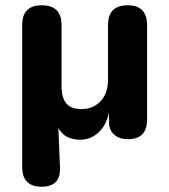

<svg xmlns="http://www.w3.org/2000/svg" viewBox="-20 -519 640 727"><path d="M138 188Q64 188 64 113V-424Q64 -499 138 -499Q213 -499 213 -424V-193Q213 -149 231 -127.5Q249 -106 289 -106Q333 -106 361 -136Q389 -166 389 -217V-424Q389 -499 463 -499Q537 -499 537 -424V-67Q537 8 465 8Q431 8 412 -9.5Q393 -27 393 -54V-93Q382 -43 352 -16.5Q322 10 285 10Q256 10 235.5 0Q215 -10 201 -34L207 111Q212 188 138 188Z"/></svg>

Font: Chiron GoRound TC
Style: Bold
Weight: 700
Designer: Ryoko NISHIZUKA 西塚涼子 (kana, bopomofo & ideographs); Paul D. Hunt (Latin, Greek & Cyrillic); Sandoll Communications 산돌커뮤니
Foundry: Adobe
Version: Version 1.000;hotconv 1.1.1;makeotfexe 2.6.0